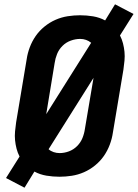

<svg xmlns="http://www.w3.org/2000/svg" viewBox="-20 -814 641 893"><path d="M94 59 8 14 71 -86Q62 -103 57 -122.5Q52 -142 50 -162Q48 -182 50 -203Q52 -224 55 -245L104 -538Q108 -566 118.5 -594Q129 -622 146 -646.5Q163 -671 187 -690.5Q211 -710 238.5 -722Q266 -734 295 -738.5Q324 -743 352 -743Q383 -743 413 -738Q443 -733 469 -719L515 -794L601 -749L538 -649Q547 -632 552 -612.5Q557 -593 559 -573Q561 -553 559 -532Q557 -511 554 -490L505 -197Q501 -169 490.5 -141Q480 -113 463 -88.5Q446 -64 422 -44.5Q398 -25 370.5 -13Q343 -1 314 3.5Q285 8 257 8Q226 8 196 3Q166 -2 140 -16ZM195 -283 404 -615Q393 -624 380 -628.5Q367 -633 353 -633Q331 -633 309 -625Q287 -617 270.5 -600.5Q254 -584 245.5 -563Q237 -542 234 -520ZM257 -102Q279 -102 300.5 -110Q322 -118 338.5 -134.5Q355 -151 363.5 -172Q372 -193 375 -215L415 -452L206 -120Q216 -111 229.5 -106.5Q243 -102 257 -102Z"/></svg>

Font: Iosevka XBd Ex Obl
Style: Regular
Weight: 800
Width: 7
Italic angle: -9°
Monospace: yes
Designer: Belleve Invis
Foundry: Belleve Invis
Version: Version 32.5.0; ttfautohint (v1.8.4)